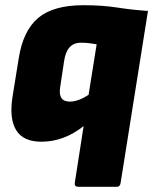

<svg xmlns="http://www.w3.org/2000/svg" viewBox="-20 -532 588 737"><path d="M281 185Q265 185 267 170L301 -48Q225 12 139 12Q69 12 42 -32.5Q15 -77 28 -160L52 -309Q69 -415 127 -463.5Q185 -512 300 -512Q373 -512 430.5 -503Q488 -494 548 -490L443 170Q441 185 428 185ZM211 -198Q202 -142 248 -142Q265 -142 283.5 -149Q302 -156 320 -168L351 -362Q339 -364 324.5 -366Q310 -368 290 -368Q236 -368 226 -297Z"/></svg>

Font: Sofia Sans ExtraBlack
Style: Italic
Weight: 1000
Italic angle: -9°
Designer: Botio Nikoltchev, Ani Petrova
Foundry: lettersoup
Version: Version 4.100; ttfautohint (v1.8.4.7-5d5b)